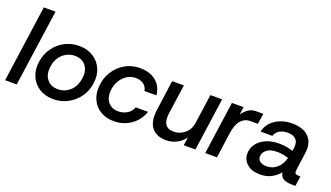

<svg xmlns="http://www.w3.org/2000/svg" viewBox="-67 -1200 2921 1693"><g transform="rotate(20 1394.0 -354.0)"><path d="M16 0 117 -720H227L125 0Z M472 12Q394 12 338 -23.5Q282 -59 256 -120.5Q230 -182 242 -257Q253 -332 294 -388.5Q335 -445 396 -476.5Q457 -508 528 -508Q606 -508 662 -472Q718 -436 744 -375Q770 -314 758 -239Q748 -165 706.5 -108.5Q665 -52 604 -20Q543 12 472 12ZM479 -84Q543 -84 591 -127.5Q639 -171 650 -247Q661 -320 626 -366.5Q591 -413 522 -413Q481 -413 444.5 -394Q408 -375 382.5 -338Q357 -301 350 -247Q340 -175 376 -129.5Q412 -84 479 -84Z M1040 12Q968 12 915 -19Q862 -50 835 -104.5Q808 -159 813 -230Q818 -309 857 -372Q896 -435 959 -471.5Q1022 -508 1099 -508Q1191 -508 1249.5 -461Q1308 -414 1315 -331H1203Q1197 -370 1167 -391.5Q1137 -413 1092 -413Q1047 -413 1009.5 -388Q972 -363 948.5 -321Q925 -279 922 -228Q917 -165 951 -124Q985 -83 1047 -83Q1091 -83 1128.5 -105.5Q1166 -128 1180 -169H1296Q1278 -114 1239.5 -73Q1201 -32 1149.5 -10Q1098 12 1040 12Z M1529 12Q1437 12 1392.5 -45.5Q1348 -103 1364 -214L1403 -496H1513L1474 -221Q1455 -82 1567 -82Q1623 -82 1669 -119.5Q1715 -157 1724 -227L1762 -496H1872L1802 0H1692L1703 -76Q1673 -35 1627.5 -11.5Q1582 12 1529 12Z M1894 0 1964 -496H2073L2063 -422Q2086 -458 2117.5 -479Q2149 -500 2190 -500H2257L2242 -401H2168Q2119 -401 2084 -361.5Q2049 -322 2037 -238L2004 0Z M2414 12Q2331 12 2287.5 -27Q2244 -66 2244 -122Q2244 -174 2273.5 -214.5Q2303 -255 2356 -278.5Q2409 -302 2481 -302Q2525 -302 2557.5 -295Q2590 -288 2610 -281L2614 -307Q2622 -364 2595 -391Q2568 -418 2518 -418Q2476 -418 2444 -401Q2412 -384 2398 -345H2287Q2300 -399 2335.5 -435Q2371 -471 2420 -489.5Q2469 -508 2524 -508Q2634 -508 2685.5 -452.5Q2737 -397 2723 -303L2701 -142Q2696 -110 2705.5 -101.5Q2715 -93 2746 -93H2753L2740 0H2712Q2662 0 2630.5 -15Q2599 -30 2592 -73Q2562 -37 2518 -12.5Q2474 12 2414 12ZM2357 -136Q2357 -108 2379.5 -91.5Q2402 -75 2440 -75Q2495 -75 2536 -109.5Q2577 -144 2595 -209Q2574 -216 2545.5 -221.5Q2517 -227 2488 -227Q2422 -227 2389.5 -199.5Q2357 -172 2357 -136Z"/></g></svg>

Font: Host Grotesk Medium
Style: Italic
Weight: 500
Italic angle: -8°
Designer: Doğukan Karapınar based on Poppins by Indian Type Foundry, Jonny Pinhorn
Foundry: Element Type
Version: Version 1.001; ttfautohint (v1.8.4.7-5d5b)